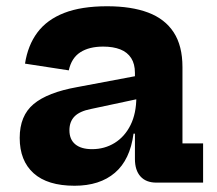

<svg xmlns="http://www.w3.org/2000/svg" viewBox="-20 -584 695 614"><path d="M480 0Q447 0 429.2 -19.8Q411.5 -39.5 411.5 -75.5V-194L422 -214L416 -274L411.5 -307.5V-351Q411.5 -379.5 399.5 -398.2Q387.5 -417 364.8 -426Q342 -435 310 -435Q265 -435 236.8 -416.8Q208.5 -398.5 200 -359L60 -380.5Q69 -439 99.5 -480Q130 -521 185 -542.5Q240 -564 322.5 -564Q400 -564 453.8 -543.8Q507.5 -523.5 535.5 -480.5Q563.5 -437.5 563.5 -369.5V-125.5H629.5V0ZM218.5 10Q132 10 87.5 -30Q43 -70 43 -143Q43 -214 87.5 -251.2Q132 -288.5 227 -305.5L439.5 -345.5V-271.5L271 -235.5Q235 -228.5 218.5 -211.8Q202 -195 202 -167.5Q202 -138 220.8 -122.5Q239.5 -107 274.5 -107Q314.5 -107 346.8 -127Q379 -147 397.5 -184.2Q416 -221.5 416 -274L441 -156.5H407Q396 -73 347.5 -31.5Q299 10 218.5 10Z"/></svg>

Font: Hepta Slab ExtraLight
Style: Bold
Weight: 700
Version: Version 1.102